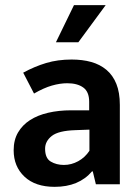

<svg xmlns="http://www.w3.org/2000/svg" viewBox="-20 -715 540 745"><path d="M70 -433Q114 -457 159 -470.5Q204 -484 258 -484Q300 -484 334 -474.5Q368 -465 393 -444Q418 -423 431.5 -389.5Q445 -356 445 -308V0H352L340 -50H337Q286 10 192 10Q117 10 75 -29.5Q33 -69 33 -132Q33 -172 50 -201Q67 -230 96.5 -249Q126 -268 167 -277.5Q208 -287 256 -287H326V-320Q326 -359 303 -375.5Q280 -392 241 -392Q213 -392 181.5 -383Q150 -374 112 -352ZM327 -212 273 -210Q207 -208 181 -187.5Q155 -167 155 -138Q155 -101 177 -88Q199 -75 228 -75Q257 -75 283.5 -89.5Q310 -104 327 -130ZM284 -551H197L267 -695H390Z"/></svg>

Font: Mukta Malar SemiBold
Style: Regular
Weight: 600
Designer: Aadarsh Rajan, Girish Dalvi, Yashodeep Gholap
Foundry: Ek Type
Version: Version 2.538;PS 1.000;hotconv 16.6.51;makeotf.lib2.5.65220;